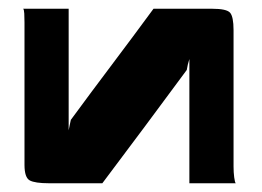

<svg xmlns="http://www.w3.org/2000/svg" viewBox="-20 -419 600 439"><path d="M519 0Q492 0 465.5 0Q439 0 413 0Q413 -72 413 -142.5Q413 -213 413 -284Q411 -278 409.5 -271.5Q408 -265 407 -259Q359 -194 311 -129.5Q263 -65 214 0Q184 0 153 0Q122 0 92 0Q60 0 48 -6.5Q36 -13 36 -42Q36 -119 36 -195.5Q36 -272 36 -349Q36 -357 36 -368Q36 -379 35.5 -388Q35 -397 33 -399Q59 -399 85 -399Q111 -399 137 -399Q137 -330 137 -260.5Q137 -191 137 -121Q138 -127 139.5 -133.5Q141 -140 142 -145Q189 -209 236.5 -272Q284 -335 331 -399Q364 -399 397.5 -399Q431 -399 465 -399Q498 -399 506 -390Q514 -381 514 -350Q514 -273 514 -194.5Q514 -116 514 -38Q514 -25 515.5 -13.5Q517 -2 519 0Z"/></svg>

Font: r_Genos
Style: Bold
Weight: 700
Designer: Robert E. Leuschke
Foundry: Robert E. Leuschke
Version: Version 2.000;June 29, 2024;FontCreator 14.0.0.2814 32-bit